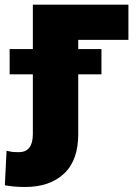

<svg xmlns="http://www.w3.org/2000/svg" viewBox="-87 -565 577 799"><path d="M447.4 -545.5V-399.1H238.6V0H49.7V-545.5ZM-46.9 -255.7V-360.8H335.2V-255.7ZM49.7 -171.9H238.6V-7.1Q238.6 102.6 179.2 157.8Q119.7 213.1 18.5 213.1Q-3.9 213.1 -23.6 211.6Q-43.3 210.2 -66.8 206L-59.7 62.5Q-45.8 65.7 -37.3 66.9Q-28.8 68.2 -8.5 68.2Q49.7 68.2 49.7 -7.1Z"/></svg>

Font: Inter UI Black
Style: Regular
Weight: 900
Designer: Rasmus Andersson
Foundry: rsms
Version: 3.2;8d6f07862